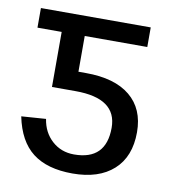

<svg xmlns="http://www.w3.org/2000/svg" viewBox="-66 -587 591 656"><g transform="rotate(10 229.0 -259.0)"><path d="M333 -167Q333 -269 190 -269H108V-460H24V-528H405V-460H188V-336H214Q314 -336 367.5 -292Q421 -248 421 -167Q421 -82 370 -36Q319 10 228 10Q140 10 89.5 -29Q39 -68 22 -152L107 -158Q114 -112 145.5 -83.5Q177 -55 222 -55Q333 -55 333 -167Z"/></g></svg>

Font: Libra Sans
Style: Regular
Weight: 400
Foundry: Context Ltd
Version: Version 1.000; ttfautohint (v1.3)